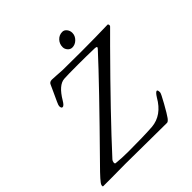

<svg xmlns="http://www.w3.org/2000/svg" viewBox="-213 -964 1126 1126"><g transform="rotate(-45 350.0 -401.0)"><path d="M476 -807Q492 -807 503 -793Q514 -779 514 -761Q514 -737 495.5 -718.5Q477 -700 453 -700Q437 -700 425.5 -713Q414 -726 414 -742Q414 -769 432 -788Q450 -807 476 -807ZM189 2Q170 2 132.5 2.5Q95 3 78 3H6Q3 3 2.5 -0.5Q2 -4 3 -8L4 -11Q9 -27 86 -104Q412 -435 552 -588Q567 -603 543 -604Q477 -606 408 -606Q314 -606 290 -604Q241 -601 193 -520Q177 -493 166 -493Q155 -493 155 -512Q155 -518 164.5 -539Q174 -560 188 -590Q202 -620 209 -636Q215 -652 235 -652Q243 -652 272.5 -650Q302 -648 319 -647Q367 -646 477 -646Q590 -646 693 -649Q698 -649 699.5 -642Q701 -635 697 -631L616 -550Q335 -267 155 -70Q149 -64 147.5 -53Q146 -42 153 -41Q196 -36 257 -36Q379 -36 454 -41Q543 -49 596 -142Q614 -171 624 -171Q631 -171 631 -150Q631 -142 600 -86.5Q569 -31 555 -12Q542 5 533 5Q477 5 352.5 3.5Q228 2 189 2Z"/></g></svg>

Font: EB Garamond 12
Style: Italic
Weight: 400
Italic angle: -17°
Version: Version 0.016; ttfautohint (v1.8.4)